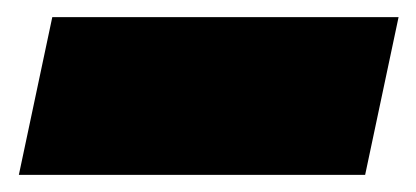

<svg xmlns="http://www.w3.org/2000/svg" viewBox="-20 -409 485 224"><path d="M2 -205 41 -389H445L406 -205Z"/></svg>

Font: Kanit Black
Style: Italic
Weight: 900
Italic angle: -12°
Designer: Katatrad Team
Foundry: CadsonDemak
Version: Version 2.000; ttfautohint (v1.8.3)